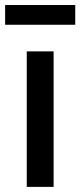

<svg xmlns="http://www.w3.org/2000/svg" viewBox="-40 -730 314 750"><path d="M64.5 0V-529.3H169.4V0ZM253.9 -710.4V-633.3H-20V-710.4Z"/></svg>

Font: Inter 24pt Medium
Style: Regular
Weight: 500
Designer: Rasmus Andersson
Foundry: rsms
Version: Version 4.001;git-66647c0bb